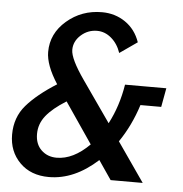

<svg xmlns="http://www.w3.org/2000/svg" viewBox="-52 -769 788 829"><g transform="rotate(5 342.0 -354.5)"><path d="M647 -334H557Q528 -243 478 -170L596 0H457L401 -82Q300 10 190 10Q111 10 63.5 -38Q16 -86 16 -159Q16 -234 61.5 -286.5Q107 -339 191 -392Q140 -471 140 -528Q140 -608 204.5 -663.5Q269 -719 357 -719Q414 -719 458.5 -688.5Q503 -658 522 -603L446 -550Q433 -589 405 -613Q377 -637 343 -637Q303 -637 273 -610Q243 -583 243 -546Q243 -507 304 -420L427 -244Q468 -322 483 -416H662ZM216 -76Q288 -76 358 -146L238 -322Q180 -286 151.5 -250.5Q123 -215 123 -171Q123 -127 149.5 -101.5Q176 -76 216 -76Z"/></g></svg>

Font: Raleway-v4020 SemiBold
Style: Italic
Weight: 600
Italic angle: -12°
Designer: Matt McInerney, Pablo Impallari, Rodrigo Fuenzalida
Foundry: Matt McInerney, Pablo Impallari, Rodrigo Fuenzalida
Version: Version 4.020;PS 004.020;hotconv 1.0.88;makeotf.lib2.5.64775